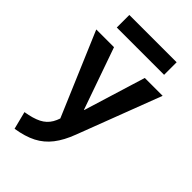

<svg xmlns="http://www.w3.org/2000/svg" viewBox="-281 -806 1125 1125"><g transform="rotate(45 282.0 -243.5)"><path d="M52 120Q114 110 151.5 91Q189 72 209.5 37Q230 2 240 -54L246 43L7 -520H154L289 -136H291L409 -520H557L359 -1Q332 71 295.5 118Q259 165 207.5 191.5Q156 218 80 230ZM84 -613V-717H476V-613Z"/></g></svg>

Font: M PLUS 2
Style: Bold
Weight: 700
Designer: Coji Morishita
Foundry: UNDERFOREST DESIGN
Version: Version 1.001